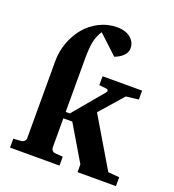

<svg xmlns="http://www.w3.org/2000/svg" viewBox="-134 -844 860 949"><g transform="rotate(20 295.5 -370.0)"><path d="M583 0H380.9V-41L271 -226.1H224.1V-73.2Q224.1 -64 230.2 -57.1Q236.3 -50.3 246.1 -49.8L286.1 -46.9V0H25.9V-46.9L67.9 -49.8Q77.1 -50.8 83.5 -57.4Q89.8 -64 89.8 -73.2V-481Q89.8 -529.3 106.9 -575.9Q124 -622.6 153.8 -658.9Q183.6 -695.3 227.5 -717.8Q271.5 -740.2 321.8 -740.2Q344.2 -740.2 364.7 -733.6Q385.3 -727.1 401.6 -709Q418 -690.9 418 -664.1Q418 -642.1 400.1 -624.8Q382.3 -607.4 356 -598.1L256.8 -690.9Q239.7 -666 231.9 -633.8Q224.1 -601.6 224.1 -538.1V-259.8H246.1L379.9 -419.9Q384.3 -424.8 382.3 -430.7Q380.4 -436.5 373 -437L335 -440.9V-487.8H543V-440.9L477.1 -433.1L370.1 -311L523.9 -51.8L583 -46.9Z"/></g></svg>

Font: Veleka
Style: Bold
Weight: 700
Designer: Stefan Peev, Context Ltd, 2016; SIL International, 1997-2014.
Foundry: Stefan Peev, Context Ltd, 2016
Version: Version 1.000